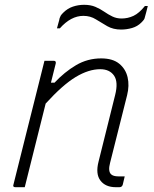

<svg xmlns="http://www.w3.org/2000/svg" viewBox="-20 -779 640 799"><path d="M165 -526H204Q214 -526 212 -515Q207 -495 202 -475Q197 -455 192 -435H207Q248 -479 296 -507.5Q344 -536 401 -536Q449 -536 476 -514Q503 -492 511 -457.5Q519 -423 509 -383Q491 -310 473.5 -242Q456 -174 438 -101Q429 -67 442 -54Q451 -45 473 -45H499Q497 -36 495 -28Q493 -20 491 -11Q488 0 477 0H462Q419 0 398 -27.5Q377 -55 390 -106Q407 -174 424 -242.5Q441 -311 459 -383Q473 -438 454.5 -464.5Q436 -491 397 -491Q349 -491 295 -458.5Q241 -426 170 -348Q148 -261 126.5 -174Q105 -87 83 0H44Q32 0 36 -11Q62 -115 88 -219Q114 -323 140 -426ZM486 -702Q512 -702 535.5 -713Q559 -724 583 -754H595Q593 -745 589 -730Q585 -715 583 -708Q582 -702 579 -697.5Q576 -693 568 -685Q552 -669 529.5 -662.5Q507 -656 484 -656Q451 -656 426.5 -670Q402 -684 379 -698.5Q356 -713 327 -713Q275 -713 229 -661H217Q219 -670 223 -683Q227 -696 228 -703Q230 -709 232.5 -713.5Q235 -718 243 -726Q261 -744 283.5 -751.5Q306 -759 330 -759Q357 -759 377 -750.5Q397 -742 413.5 -730.5Q430 -719 447.5 -710.5Q465 -702 486 -702Z"/></svg>

Font: Recursive Mn Lnr St Lt
Style: Italic
Weight: 300
Italic angle: -15°
Monospace: yes
Version: Version 1.079;hotconv 1.0.112;makeotfexe 2.5.65598; ttfautoh